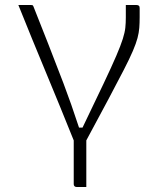

<svg xmlns="http://www.w3.org/2000/svg" viewBox="-20 -546 640 763"><path d="M323 12Q323 34 323 55.5Q323 77 323 99Q323 124 323 148Q323 172 323 197Q313 197 303.5 197Q294 197 284 197Q279 197 276 194Q273 191 273 186Q273 142 273 98.5Q273 55 273 12Q246 -55 218.5 -122.5Q191 -190 163 -257Q135 -324 107.5 -391.5Q80 -459 53 -526Q62 -526 70.5 -526Q79 -526 87.5 -526Q96 -526 104 -526Q107 -526 108.5 -525.5Q110 -525 111 -524Q112 -523 113 -520Q142 -447 171.5 -372Q201 -297 232 -215.5Q263 -134 294 -39H308Q359 -145 391.5 -213.5Q424 -282 442 -324Q460 -366 468 -391.5Q476 -417 478 -435.5Q480 -454 480 -477Q480 -486 480 -495.5Q480 -505 480 -514V-526Q487 -526 494.5 -526Q502 -526 509 -526Q516 -526 523 -526Q528 -526 531.5 -523.5Q535 -521 535 -514V-478Q535 -454 533.5 -435Q532 -416 526.5 -395Q521 -374 508 -343.5Q495 -313 471.5 -267.5Q448 -222 412 -154Q376 -86 323 12Z"/></svg>

Font: Recursive Light
Style: Regular
Weight: 300
Version: Version 1.085